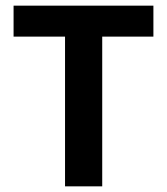

<svg xmlns="http://www.w3.org/2000/svg" viewBox="-20 -659 590 679"><path d="M210 0V-614.5H341.5V0ZM28 -529.5V-639H522.5V-529.5Z"/></svg>

Font: Anek Gurmukhi Medium SemiBold
Style: Regular
Weight: 600
Version: Version 1.003